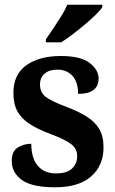

<svg xmlns="http://www.w3.org/2000/svg" viewBox="-20 -786 489 816"><path d="M215 10Q116 10 73 -21Q30 -52 30 -102Q30 -143 55.5 -159Q81 -175 113 -175Q113 -114 140.5 -81.5Q168 -49 218 -49Q265 -49 286.5 -70Q308 -91 308 -122Q308 -154 282.5 -173.5Q257 -193 196 -216Q142 -236 107 -258.5Q72 -281 54.5 -312Q37 -343 37 -391Q37 -470 92.5 -509Q148 -548 238 -548Q323 -548 361 -518.5Q399 -489 399 -453Q399 -387 312 -387Q312 -437 288 -463.5Q264 -490 224 -490Q189 -490 169.5 -473Q150 -456 150 -427Q150 -393 174 -374.5Q198 -356 262 -332Q312 -313 347 -291.5Q382 -270 401 -239Q420 -208 420 -160Q420 -82 367 -36Q314 10 215 10ZM175 -619Q189 -639 206.5 -665Q224 -691 240.5 -717.5Q257 -744 266 -766H415V-756Q407 -743 387 -723.5Q367 -704 341 -682Q315 -660 288.5 -640Q262 -620 240 -606H175Z"/></svg>

Font: Noto Serif Khmer SemiCondensed
Style: Bold
Weight: 700
Width: 4
Designer: Danh Hong and the Monotype Design Team
Foundry: Monotype Imaging Inc.
Version: Version 2.004; ttfautohint (v1.8.4.7-5d5b)